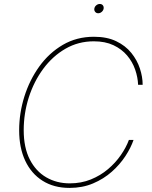

<svg xmlns="http://www.w3.org/2000/svg" viewBox="-20 -919 752 949"><path d="M323.7 9.8Q246.6 9.8 190.7 -25.4Q134.8 -60.5 104.7 -124.5Q74.7 -188.5 74.7 -274.9Q74.7 -359.4 100.3 -441.4Q126 -523.4 174.1 -590.3Q222.2 -657.2 290.5 -697.3Q358.9 -737.3 444.3 -737.3Q508.8 -737.3 554.4 -715.3Q600.1 -693.4 628.9 -657.7Q657.7 -622.1 671.4 -580.6Q685.1 -539.1 685.1 -500H662.6Q661.1 -537.6 647.9 -575.4Q634.8 -613.3 608.2 -644.8Q581.5 -676.3 540.8 -695.6Q500 -714.8 443.8 -714.8Q367.2 -714.8 303.7 -678.2Q240.2 -641.6 193.8 -578.9Q147.5 -516.1 122.3 -437.5Q97.2 -358.9 97.2 -275.4Q97.2 -189.5 127.2 -130.9Q157.2 -72.3 208.7 -42.5Q260.3 -12.7 324.7 -12.7Q381.3 -12.7 429 -32Q476.6 -51.3 513.9 -83Q551.3 -114.7 577.4 -152.6Q603.5 -190.4 617.2 -227.5H640.1Q627 -189 599.9 -147.5Q572.8 -106 532.7 -70.3Q492.7 -34.7 440.2 -12.5Q387.7 9.8 323.7 9.8ZM465.3 -853.5Q456.1 -853.5 450.4 -860.4Q444.8 -867.2 446.3 -876.5Q447.8 -886.2 455.8 -892.8Q463.9 -899.4 473.1 -899.4Q482.9 -899.4 488.3 -892.8Q493.7 -886.2 492.2 -876.5Q490.7 -867.2 482.9 -860.4Q475.1 -853.5 465.3 -853.5Z"/></svg>

Font: Inter 17pt Thin
Style: Italic
Weight: 250
Italic angle: -9.3988°
Version: Version 4.001;git-66647c0bb